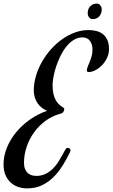

<svg xmlns="http://www.w3.org/2000/svg" viewBox="-76 -940 629 1073"><path d="M76.2 112.8Q47.4 112.8 22.9 103.8Q-1.5 94.7 -19 77.4Q-36.6 60.1 -46.4 35.4Q-56.2 10.7 -56.2 -21Q-56.2 -69.3 -36.9 -116Q-17.6 -162.6 15.6 -202.4Q48.8 -242.2 93 -272.9Q137.2 -303.7 187 -320.8Q171.4 -327.1 157.7 -337.9Q144 -348.6 134 -363Q124 -377.4 118.4 -395.5Q112.8 -413.6 112.8 -435.1Q112.8 -474.6 124.8 -515.1Q136.7 -555.7 157.7 -593Q178.7 -630.4 207.5 -663.1Q236.3 -695.8 270.3 -720Q304.2 -744.1 341.8 -758.1Q379.4 -772 418 -772Q439.5 -772 460.2 -767.3Q481 -762.7 497.1 -750.7Q513.2 -738.8 523.2 -718Q533.2 -697.3 533.2 -665Q533.2 -640.1 522.5 -617.2Q511.7 -594.2 494.9 -576.4Q478 -558.6 457.5 -547.9Q437 -537.1 418 -537.1Q415 -537.1 412.1 -539.8Q409.2 -542.5 409.2 -546.9Q409.2 -555.2 414.1 -567.1Q418.9 -579.1 425 -594Q431.2 -608.9 436 -626Q440.9 -643.1 440.9 -661.1Q440.9 -692.9 426.5 -711.9Q412.1 -731 384.8 -731Q357.9 -731 335 -716.3Q312 -701.7 293.5 -678Q274.9 -654.3 260.7 -625Q246.6 -595.7 237.1 -566.2Q227.5 -536.6 222.7 -509.8Q217.8 -482.9 217.8 -464.8Q217.8 -435.5 222.7 -415.3Q227.5 -395 234.9 -381.6Q242.2 -368.2 250.5 -359.9Q258.8 -351.6 266.1 -346.4Q273.4 -341.3 278.3 -338.1Q283.2 -335 283.2 -331.1Q283.2 -321.3 277.1 -313.5Q271 -305.7 259.8 -304.2Q214.8 -291.5 177.7 -264.2Q140.6 -236.8 114 -199.7Q87.4 -162.6 72.8 -118.9Q58.1 -75.2 58.1 -30.8Q58.1 -10.3 63.7 3.9Q69.3 18.1 78.6 26.6Q87.9 35.2 100.3 39.1Q112.8 43 127 43Q156.7 43 179.7 31.2Q202.6 19.5 220 2.2Q237.3 -15.1 250 -35.4Q262.7 -55.7 272 -73Q281.2 -90.3 288.1 -102.1Q294.9 -113.8 300.8 -113.8Q305.7 -113.8 311.8 -110.6Q317.9 -107.4 317.9 -100.1Q317.9 -98.6 317.4 -96.4Q316.9 -94.2 315.9 -91.8Q297.4 -52.2 274.4 -15.4Q251.5 21.5 222.7 50Q193.8 78.6 157.7 95.7Q121.6 112.8 76.2 112.8ZM492.7 -888.2Q492.7 -877 489.3 -866.9Q485.8 -856.9 479.5 -849.4Q473.1 -841.8 463.6 -837.4Q454.1 -833 441.9 -833Q435.1 -833 429.9 -836.2Q424.8 -839.4 421.1 -844.2Q417.5 -849.1 415.8 -854.7Q414.1 -860.4 414.1 -865.2Q414.1 -890.6 428.5 -905.3Q442.9 -919.9 466.8 -919.9Q472.7 -919.9 477.5 -916.7Q482.4 -913.6 485.8 -908.7Q489.3 -903.8 491 -898.4Q492.7 -893.1 492.7 -888.2Z"/></svg>

Font: Mervale Script
Style: Regular
Weight: 400
Designer: Astigmatic (AOETI)
Foundry: Astigmatic (AOETI)
Version: Version 1.000